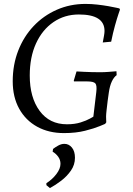

<svg xmlns="http://www.w3.org/2000/svg" viewBox="-20 -668 680 981"><path d="M307 12Q229 12 170 -20.5Q111 -53 78 -112.5Q45 -172 45 -253Q45 -337 73 -409Q101 -481 151.5 -534.5Q202 -588 270 -618Q338 -648 417 -648Q447 -648 477.5 -644.5Q508 -641 533.5 -636.5Q559 -632 574.5 -628.5Q590 -625 590 -625L593 -619Q593 -619 585.5 -597Q578 -575 567.5 -537.5Q557 -500 548 -455L505 -451Q505 -451 507 -461.5Q509 -472 511.5 -486Q514 -500 514 -510Q514 -594 383 -594Q310 -594 253 -555Q196 -516 164 -446Q132 -376 132 -282Q132 -170 182.5 -101.5Q233 -33 322 -33Q362 -33 392 -42.5Q422 -52 439.5 -62Q457 -72 457 -72L472 -198Q476 -232 467 -242Q458 -252 425 -252Q414 -252 398 -252Q382 -252 370 -252Q358 -252 358 -252L357 -256L371 -303Q371 -303 381.5 -302.5Q392 -302 410 -301Q428 -300 449.5 -299.5Q471 -299 492 -299Q513 -299 532 -300.5Q551 -302 563 -303Q575 -304 575 -304L576 -284Q562 -274 551.5 -252Q541 -230 536 -195Q533 -177 530 -152Q527 -127 524.5 -105Q522 -83 522 -73Q522 -66 522.5 -54.5Q523 -43 523 -43L517 -35Q517 -35 489.5 -23.5Q462 -12 415 0Q368 12 307 12ZM251 93Q261 85 277 76Q293 67 309 67Q332 67 347.5 86Q363 105 363 138Q363 174 342.5 203.5Q322 233 292.5 255.5Q263 278 235 293L217 278V268Q247 249 268 221.5Q289 194 289 169Q289 149 277.5 133Q266 117 249 107Z"/></svg>

Font: Alegreya
Style: Italic
Weight: 400
Italic angle: -7°
Designer: Juan Pablo del Peral
Foundry: Huerta Tipografica
Version: Version 2.009